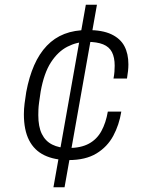

<svg xmlns="http://www.w3.org/2000/svg" viewBox="-20 -743 622 812"><path d="M206 49 343 -723H390L253 49ZM270 -66Q210 -66 167.5 -86.5Q125 -107 103 -150Q81 -193 81 -260Q81 -282 84 -305.5Q87 -329 91 -354Q103 -418 124.5 -467Q146 -516 178 -549.5Q210 -583 252.5 -599.5Q295 -616 350 -616Q413 -616 451 -598Q489 -580 506 -548Q523 -516 523 -471Q523 -458 521.5 -443Q520 -428 517 -411H460Q463 -426 464 -439.5Q465 -453 465 -465Q465 -500 453.5 -522.5Q442 -545 416 -555.5Q390 -566 348 -566Q305 -566 265 -545.5Q225 -525 195.5 -479.5Q166 -434 152 -356Q148 -329 145.5 -311Q143 -293 142.5 -280Q142 -267 142 -256Q142 -207 157 -176.5Q172 -146 201 -131.5Q230 -117 269 -117Q322 -117 356 -135.5Q390 -154 409 -189Q428 -224 436 -271H493Q484 -215 459 -168.5Q434 -122 388 -94Q342 -66 270 -66Z"/></svg>

Font: Archivo SemiBold ExtraLight
Style: Italic
Weight: 250
Italic angle: -10°
Version: Version 2.001